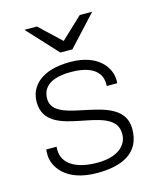

<svg xmlns="http://www.w3.org/2000/svg" viewBox="-110 -801 754 892"><g transform="rotate(-15 267.0 -355.0)"><path d="M92 -720 226 -575H284L418 -720H358L255 -623L152 -720ZM96 -157H46C46 -157 45 -151 45 -132C45 -80 90 10 248 10C367 10 457 -30 457 -146C457 -334 111 -246 111 -383C111 -408 117 -475 249 -475C385 -475 394 -405 394 -382V-369H444C444 -369 445 -377 445 -383C445 -443 394 -521 258 -521C121 -521 60 -458 60 -381C60 -187 406 -293 406 -136C406 -78 355 -36 261 -36C159 -36 95 -74 95 -143C95 -148 95 -152 96 -157Z"/></g></svg>

Font: Chivo Light
Style: Regular
Weight: 300
Designer: Hector Gatti
Foundry: Omnibus-Type
Version: Version 1.003;PS 001.003;hotconv 1.0.70;makeotf.lib2.5.58329